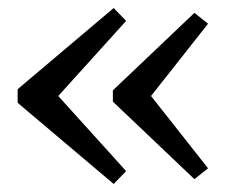

<svg xmlns="http://www.w3.org/2000/svg" viewBox="-20 -464 576 478"><path d="M263 -6 24 -208V-242L263 -444L294 -412L125 -225L294 -38ZM464 -18 261 -211V-239L464 -432L498 -405L356 -225L498 -45Z"/></svg>

Font: Fenix
Style: Regular
Weight: 400
Designer: Fernando Diaz
Foundry: Fernando Diaz
Version: 004.301